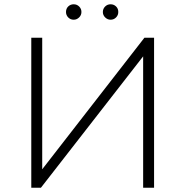

<svg xmlns="http://www.w3.org/2000/svg" viewBox="-20 -876 865 896"><path d="M126 -700H177V-86L654 -700H699V0H648V-613L171 0H126ZM324 -784Q309 -784 298.5 -794.5Q288 -805 288 -820Q288 -836 298.5 -846Q309 -856 324 -856Q339 -856 349.5 -845.5Q360 -835 360 -820Q360 -805 349 -794.5Q338 -784 324 -784ZM496 -784Q482 -784 471 -794.5Q460 -805 460 -820Q460 -835 470.5 -845.5Q481 -856 496 -856Q511 -856 521.5 -846Q532 -836 532 -820Q532 -805 521.5 -794.5Q511 -784 496 -784Z"/></svg>

Font: Hilab Light
Style: Regular
Weight: 300
Designer: Cristianderson Lima
Foundry: Cristianderson
Version: Version 1.0